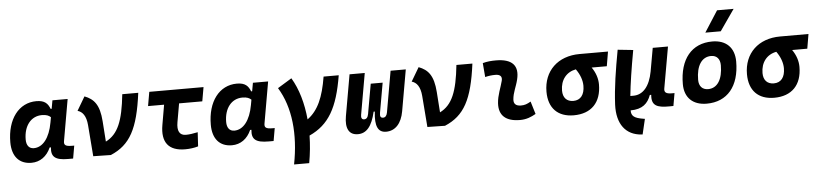

<svg xmlns="http://www.w3.org/2000/svg" viewBox="-53 -1122 7148 1677"><g transform="rotate(-5 3521.0 -283.0)"><path d="M400.4 -444.3H391.6C373.5 -490.7 347.2 -522.5 272.9 -522.5C118.2 -522.5 15.1 -387.2 15.1 -184.1C15.1 -60.5 76.7 10.3 184.1 10.3C259.3 10.3 319.8 -32.7 353.5 -109.4H364.7C355.5 -25.9 393.6 4.9 504.9 4.9H549.3L568.8 -106.9H550.3C489.3 -106.9 477.5 -120.6 483.4 -154.8L546.9 -517.6H413.6ZM310.5 -397C350.6 -397 372.1 -386.7 387.7 -371.6L379.4 -325.7C355.5 -191.9 294.4 -115.2 215.8 -115.2C174.8 -115.2 150.9 -144.5 150.9 -196.3C150.9 -316.9 214.8 -397 310.5 -397Z M726.1 0 880.4 2.9C1052.2 -69.8 1125.5 -204.6 1166 -517.6H1025.9C1001.5 -285.6 956.1 -172.4 847.2 -117.7L834.5 -296.9C824.2 -443.4 776.4 -496.1 695.3 -527.3L624 -406.7C667 -395 698.2 -355.5 704.6 -274.4Z M1531.7 9.8C1572.3 9.8 1611.3 4.4 1646 -5.9L1653.3 -129.4C1613.3 -120.6 1577.6 -115.7 1548.8 -115.7C1493.2 -115.7 1471.2 -155.8 1484.9 -232.9L1513.2 -394.5H1716.8L1738.3 -517.6H1262.7L1241.2 -394.5H1381.8L1351.6 -219.7C1325.2 -68.8 1386.7 9.8 1531.7 9.8Z M2158.2 -444.3H2149.4C2131.3 -490.7 2105 -522.5 2030.8 -522.5C1876 -522.5 1772.9 -387.2 1772.9 -184.1C1772.9 -60.5 1834.5 10.3 1941.9 10.3C2017.1 10.3 2077.6 -32.7 2111.3 -109.4H2122.6C2113.3 -25.9 2151.4 4.9 2262.7 4.9H2307.1L2326.7 -106.9H2308.1C2247.1 -106.9 2235.4 -120.6 2241.2 -154.8L2304.7 -517.6H2171.4ZM2068.4 -397C2108.4 -397 2129.9 -386.7 2145.5 -371.6L2137.2 -325.7C2113.3 -191.9 2052.2 -115.2 1973.6 -115.2C1932.6 -115.2 1908.7 -144.5 1908.7 -196.3C1908.7 -316.9 1972.7 -397 2068.4 -397Z M2467.3 224.6H2600.1C2614.7 143.6 2622.6 63 2624 -15.1C2796.9 -94.2 2877.4 -235.4 2923.8 -517.6H2791C2761.7 -338.4 2713.9 -226.6 2619.1 -157.2C2606 -299.8 2569.3 -427.2 2509.3 -527.3L2385.7 -451.7C2494.6 -274.9 2518.1 -36.1 2467.3 224.6Z M3293.5 9.8C3374 9.8 3429.7 -50.3 3448.2 -156.2L3511.7 -517.6H3378.4L3314.9 -156.2C3310.1 -129.9 3297.4 -114.7 3277.8 -114.7C3257.3 -114.7 3248.5 -127 3254.4 -159.7L3260.3 -193.4L3300.3 -419.9H3195.8L3152.3 -174.3L3149.9 -159.7C3144 -127 3131.3 -114.7 3111.3 -114.7C3091.8 -114.7 3083.5 -129.9 3088.4 -156.2L3151.9 -517.6H3018.6L2955.1 -156.2C2936.5 -50.3 2967.8 9.8 3046.4 9.8C3120.6 9.8 3170.4 -45.4 3199.7 -174.3H3210C3194.8 -45.4 3223.1 9.8 3293.5 9.8Z M3655.8 0 3810.1 2.9C3981.9 -69.8 4055.2 -204.6 4095.7 -517.6H3955.6C3931.2 -285.6 3885.7 -172.4 3776.9 -117.7L3764.2 -296.9C3753.9 -443.4 3706.1 -496.1 3625 -527.3L3553.7 -406.7C3596.7 -395 3627.9 -355.5 3634.3 -274.4Z M4573.2 -142.6C4539.6 -123 4519 -115.7 4486.8 -115.7C4443.8 -115.7 4422.4 -134.8 4424.8 -172.4C4429.2 -234.9 4457.5 -281.2 4472.7 -345.2C4502 -465.3 4444.8 -527.3 4301.8 -527.3C4263.2 -527.3 4224.6 -524.4 4186.5 -513.7L4196.8 -390.6C4226.6 -398.4 4256.3 -401.9 4286.1 -401.9C4329.6 -401.9 4347.7 -382.3 4337.9 -345.2C4323.7 -288.1 4293 -222.7 4288.6 -153.3C4281.7 -46.4 4342.8 9.8 4467.8 9.8C4524.9 9.8 4566.9 -8.3 4606.9 -31.2Z M4939 9.8C5092.8 9.8 5181.2 -81.5 5181.2 -240.2C5181.2 -291 5164.6 -343.3 5130.4 -392.1H5263.2L5284.7 -519H5035.6C4844.7 -519 4718.8 -398.4 4718.8 -215.8C4718.8 -72.3 4798.8 9.8 4939 9.8ZM4991.2 -388.7C5028.3 -337.4 5044.9 -285.2 5044.9 -240.2C5044.9 -161.1 5009.3 -115.7 4946.3 -115.7C4888.2 -115.7 4855 -151.9 4855 -213.9C4855 -307.6 4907.7 -373 4991.2 -388.7Z M5522.9 229 5554.7 94.7 5539.6 92.3C5463.9 80.1 5436 60.5 5437 10.3C5542 9.8 5588.9 -36.6 5615.7 -109.4H5627.9C5618.7 -15.1 5668.9 6.3 5777.3 4.9L5812.5 4.4L5832 -106.9H5808.1C5758.3 -106.9 5740.2 -120.6 5746.6 -155.3L5810.5 -517.1H5676.8L5642.6 -325.2V-325.7C5642.1 -323.7 5642.1 -321.3 5641.6 -319.3L5640.6 -313.5C5616.7 -185.1 5557.1 -115.2 5472.7 -115.2H5445.3C5456.1 -221.2 5475.6 -350.6 5505.4 -513.2L5370.1 -527.3C5337.9 -351.6 5313.5 -201.7 5306.2 -50.3C5299.3 118.2 5375.5 219.7 5515.1 228.5Z M6104.5 9.8C6285.6 9.8 6392.6 -118.2 6392.6 -335C6392.6 -456.1 6320.8 -527.3 6199.2 -527.3C6018.1 -527.3 5911.1 -397.5 5911.1 -177.7C5911.1 -60.1 5982.9 9.8 6104.5 9.8ZM6127.9 -115.7C6077.1 -115.7 6047.4 -148.4 6047.4 -203.6C6047.4 -328.1 6096.2 -401.9 6178.2 -401.9C6227.5 -401.9 6256.3 -369.1 6256.3 -314C6256.3 -189.5 6208.5 -115.7 6127.9 -115.7ZM6146 -609.4H6281.2L6410.2 -794.9H6265.1Z M6696.8 9.8C6850.6 9.8 6939 -81.5 6939 -240.2C6939 -291 6922.4 -343.3 6888.2 -392.1H7021L7042.5 -519H6793.5C6602.5 -519 6476.6 -398.4 6476.6 -215.8C6476.6 -72.3 6556.6 9.8 6696.8 9.8ZM6749 -388.7C6786.1 -337.4 6802.7 -285.2 6802.7 -240.2C6802.7 -161.1 6767.1 -115.7 6704.1 -115.7C6646 -115.7 6612.8 -151.9 6612.8 -213.9C6612.8 -307.6 6665.5 -373 6749 -388.7Z"/></g></svg>

Font: Cascadia Mono NF
Style: Bold Italic
Weight: 700
Italic angle: -10°
Monospace: yes
Designer: Aaron Bell
Foundry: Saja Typeworks
Version: Version 2404.023